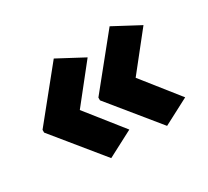

<svg xmlns="http://www.w3.org/2000/svg" viewBox="-101 -669 848 783"><g transform="rotate(-30 322.5 -277.5)"><path d="M37 -283V-270L222 -43L344 -107L209 -277L344 -447L222 -512ZM300 -283V-270L485 -43L607 -107L472 -277L607 -447L485 -512Z"/></g></svg>

Font: Noto Sans Lao ExtraBold
Style: Regular
Weight: 800
Designer: Monotype Design Team
Foundry: Monotype Imaging Inc.
Version: Version 2.003